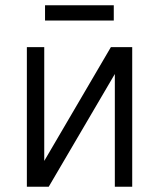

<svg xmlns="http://www.w3.org/2000/svg" viewBox="-20 -709 603 729"><path d="M82 0V-530H148V-98L401 -530H482V0H416V-428L165 0ZM151 -631V-689H412V-631Z"/></svg>

Font: Geist Light
Style: Regular
Weight: 400
Designer: Basement.studio, Andrés Briganti, Mateo Zaragoza
Foundry: Basement.studio, Vercel, Andrés Briganti, Guido Ferreyra, Mateo Zaragoza
Version: Version 1.401